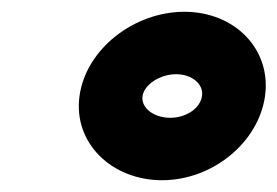

<svg xmlns="http://www.w3.org/2000/svg" viewBox="-20 -776 471 326"><path d="M279 -650C306 -650 326 -633 323 -613C320 -592 296 -576 269 -576C241 -576 219 -593 222 -613C225 -632 251 -650 279 -650ZM255 -470C341 -470 419 -534 430 -613C441 -692 379 -756 293 -756C208 -756 126 -693 115 -613C104 -533 170 -470 255 -470Z"/></svg>

Font: Charger
Style: HemiRT
Weight: 900
Designer: Jasper
Foundry: Cannot Into Space Fonts
Version: Version 0.99